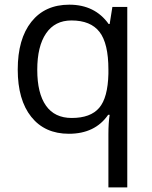

<svg xmlns="http://www.w3.org/2000/svg" viewBox="-20 -565 653 825"><path d="M288.1 -58.1Q369.1 -58.1 406.2 -101.6Q443.4 -145 445.8 -248V-266.1Q445.8 -378.4 407.7 -427.7Q369.6 -477.1 287.1 -477.1Q215.8 -477.1 178 -421.6Q140.1 -366.2 140.1 -265.1Q140.1 -164.1 177.5 -111.1Q214.8 -58.1 288.1 -58.1ZM275.9 9.8Q172.4 9.8 114.3 -63Q56.2 -135.7 56.2 -266.1Q56.2 -397.5 114.7 -471.2Q173.3 -544.9 277.8 -544.9Q387.7 -544.9 446.8 -461.9H451.2L462.9 -535.2H526.9V240.2H445.8V11.2Q445.8 -37.6 451.2 -71.8H444.8Q388.7 9.8 275.9 9.8Z"/></svg>

Font: f0_58959 
Style: Regular
Weight: 400
Foundry: Ascender Corporation
Version: Version 1.10